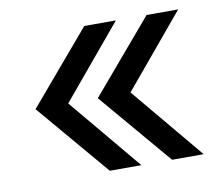

<svg xmlns="http://www.w3.org/2000/svg" viewBox="-59 -601 701 602"><g transform="rotate(-10 291.5 -300.5)"><path d="M244.6 -70.3 48.8 -300.8 244.6 -531.2H345.2L152.8 -300.8L345.2 -70.3ZM442.9 -70.3 247.1 -300.8 442.9 -531.2H543.5L351.1 -300.8L543.5 -70.3Z"/></g></svg>

Font: Inter-Regular
Style: Regular
Weight: 400
Designer: Rasmus Andersson
Foundry: rsms
Version: Version 4.000;git-a52131595